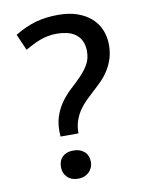

<svg xmlns="http://www.w3.org/2000/svg" viewBox="-79 -731 603 799"><g transform="rotate(-10 222.0 -331.0)"><path d="M144.5 -173.8Q140.6 -221.2 151.6 -255.4Q162.6 -289.6 181.6 -315.9Q200.7 -342.3 223.6 -363Q246.6 -383.8 266.8 -404.8Q287.1 -425.8 300.8 -449.2Q314.5 -472.7 314.5 -504.4Q314.5 -530.8 305.4 -548.8Q296.4 -566.9 281 -577.9Q265.6 -588.9 245.4 -593.5Q225.1 -598.1 202.1 -598.1Q183.1 -598.1 165.5 -594.7Q147.9 -591.3 131.6 -585.2Q115.2 -579.1 99.6 -571Q84 -563 67.9 -554.2L38.1 -622.6Q61 -636.2 83 -646.2Q105 -656.2 127.4 -662.4Q149.9 -668.5 173.1 -671.4Q196.3 -674.3 222.2 -674.3Q268.6 -674.3 303.5 -661.9Q338.4 -649.4 361.8 -628.2Q385.3 -606.9 397.2 -577.9Q409.2 -548.8 409.2 -516.1Q409.2 -482.9 400.9 -457Q392.6 -431.2 379.4 -410.2Q366.2 -389.2 349.4 -371.8Q332.5 -354.5 314.5 -338.4Q296.9 -322.3 280 -305.9Q263.2 -289.6 250 -270.5Q236.8 -251.5 228.5 -228Q220.2 -204.6 220.2 -173.8ZM124 -47.9Q124 -75.7 140.9 -91.6Q157.7 -107.4 187 -107.4Q215.3 -107.4 232.9 -91.6Q250.5 -75.7 250.5 -47.9Q250.5 -35.2 245.8 -24.4Q241.2 -13.7 232.9 -5.6Q224.6 2.4 212.9 7.1Q201.2 11.7 187 11.7Q157.7 11.7 140.9 -5.4Q124 -22.5 124 -47.9Z"/></g></svg>

Font: PT Astra Sans
Style: Regular
Weight: 400
Designer: A.Korolkova, I. Chaeva
Foundry: ParaType Ltd
Version: Version 1.001; ttfautohint (v1.6)